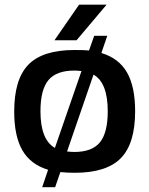

<svg xmlns="http://www.w3.org/2000/svg" viewBox="-20 -721 631 811"><path d="M294.9 -509.8Q336.9 -509.8 356 -507.8L377.9 -569.8H433.1L408.2 -497.1Q481.9 -475.1 516.4 -415Q550.8 -355 550.8 -251Q550.8 -114.3 490.2 -52.7Q429.7 8.8 295.9 8.8Q263.7 8.8 234.9 5.9L212.9 69.8H158.2L183.1 -3.9Q108.9 -26.4 74.5 -86.2Q40 -146 40 -250Q40 -386.7 100.3 -448.2Q160.6 -509.8 294.9 -509.8ZM293.9 -422.9Q218.3 -422.9 184.6 -382.6Q150.9 -342.3 150.9 -251Q150.9 -130.9 211.9 -96.2L324.2 -420.9Q306.6 -422.9 293.9 -422.9ZM375 -405.8 263.2 -81.1Q282.7 -79.1 293.9 -79.1Q368.7 -79.1 401.9 -119.6Q435.1 -160.2 435.1 -251Q435.1 -371.6 375 -405.8ZM210 -550.8 314 -701.2H430.2L303.2 -550.8Z"/></svg>

Font: Fivo Sans Modern Med
Style: Regular
Weight: 450
Designer: Alexander Slobzheninov
Foundry: Alexander Slobzheninov
Version: 1.0